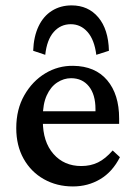

<svg xmlns="http://www.w3.org/2000/svg" viewBox="-20 -670 487 698"><path d="M245.1 7.8Q186.5 7.8 139.6 -18.6Q92.8 -44.9 65.9 -92.8Q39.1 -140.6 39.1 -204.1Q39.1 -272.5 68.4 -323.7Q97.7 -375 144.5 -403.3Q191.4 -431.6 246.1 -430.7Q326.2 -429.7 369.6 -378.4Q413.1 -327.1 413.1 -239.3V-219.7H119.1V-265.6H339.8L327.1 -249V-273.4Q327.1 -326.2 303.2 -356Q279.3 -385.7 238.3 -385.7Q211.9 -385.7 188 -370.1Q164.1 -354.5 149.9 -323.2Q135.7 -292 135.7 -245.1V-230.5Q135.7 -154.3 174.3 -110.4Q212.9 -66.4 275.4 -66.4Q309.6 -66.4 336.4 -79.6Q363.3 -92.8 389.6 -123L416 -98.6Q388.7 -44.9 344.2 -18.6Q299.8 7.8 245.1 7.8ZM144.5 -470.7 100.6 -485.4Q102.5 -537.1 120.1 -574.2Q137.7 -611.3 168.9 -630.9Q200.2 -650.4 240.2 -650.4Q300.8 -650.4 337.4 -606.9Q374 -563.5 376 -485.4L330.1 -470.7Q323.2 -525.4 298.3 -553.7Q273.4 -582 237.3 -582Q200.2 -582 175.3 -553.7Q150.4 -525.4 144.5 -470.7Z"/></svg>

Font: Crimson Pro Medium
Style: Regular
Weight: 500
Designer: Jacques Le Bailly
Foundry: Baron von Fonthausen
Version: Version 1.003